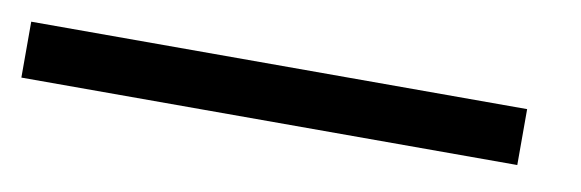

<svg xmlns="http://www.w3.org/2000/svg" viewBox="-24 3 626 207"><g transform="rotate(10 289.0 106.5)"><path d="M0 76.1H542.9V137.3H0Z"/></g></svg>

Font: Murecho Thin
Style: Regular
Weight: 100
Designer: Neil Summerour
Foundry: Positype
Version: Version 1.010